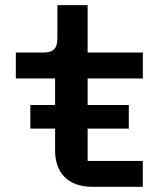

<svg xmlns="http://www.w3.org/2000/svg" viewBox="-20 -718 640 738"><path d="M528.8 -99.4H316.8V-223.7H475.1V-314.3H316.8V-416.5H529.1V-516H316.8V-698.2H200.6V-572.4C200.6 -529.8 185 -516 144.5 -516H40.8V-416.5H191.8V-314.3H96.6V-223.7H191.8V-138.8C191.8 -57.9 237.6 0 334.9 0H528.8Z"/></svg>

Font: Margiela Mono SemiBold
Style: Regular
Weight: 600
Designer: Mike Abbink, Paul van der Laan, Pieter van Rosmalen
Foundry: Bold Monday
Version: Version 2.003 2021